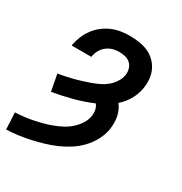

<svg xmlns="http://www.w3.org/2000/svg" viewBox="-180 -656 954 1008"><g transform="rotate(30 297.5 -152.5)"><path d="M0 223 -5 122Q21 121 47 118Q73 115 98.5 110Q124 105 150.5 98Q177 91 202.5 81.5Q228 72 252.5 59.5Q277 47 298 28.5Q319 10 334.5 -13.5Q350 -37 354 -63Q357 -82 353.5 -100Q350 -118 339 -131Q282 -107 223 -91.5Q164 -76 105 -66L86 -166Q109 -170 131.5 -174.5Q154 -179 176.5 -185Q199 -191 221.5 -198Q244 -205 266 -213Q288 -221 310 -231.5Q332 -242 350.5 -257.5Q369 -273 382.5 -294Q396 -315 400 -337Q403 -357 398 -375Q393 -393 380 -405.5Q367 -418 348.5 -422.5Q330 -427 311 -427Q291 -427 272 -421.5Q253 -416 236.5 -403Q220 -390 210 -371.5Q200 -353 197 -333V-331H78V-336Q83 -363 94 -389.5Q105 -416 122 -439Q139 -462 162.5 -480Q186 -498 212 -509Q238 -520 265.5 -524Q293 -528 319 -528Q348 -528 376.5 -523.5Q405 -519 429.5 -508Q454 -497 473.5 -478Q493 -459 504.5 -434.5Q516 -410 518.5 -381.5Q521 -353 516 -324Q510 -288 490.5 -253.5Q471 -219 441 -193Q452 -178 459.5 -161.5Q467 -145 470.5 -126.5Q474 -108 474 -89Q474 -70 471 -50Q465 -15 447.5 18Q430 51 404 78.5Q378 106 346 126.5Q314 147 280.5 161.5Q247 176 211.5 186.5Q176 197 141 204.5Q106 212 70.5 217Q35 222 0 223Z"/></g></svg>

Font: Iosevka Extended Oblique
Style: Bold
Weight: 700
Width: 7
Italic angle: -9°
Monospace: yes
Designer: Belleve Invis
Foundry: Belleve Invis
Version: Version 32.5.0; ttfautohint (v1.8.4)